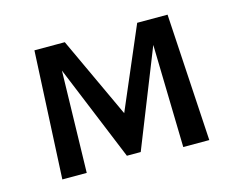

<svg xmlns="http://www.w3.org/2000/svg" viewBox="-73 -577 848 684"><g transform="rotate(-15 350.5 -235.0)"><path d="M525 0 516 -379 374 -22H323L178 -375L169 0H79L102 -470H214L353 -171L481 -470H593L621 0Z"/></g></svg>

Font: Ysabeau SC Semibold
Style: Regular
Weight: 600
Designer: Christian Thalmann (Catharsis Fonts)
Version: Version 0.003